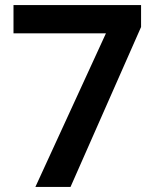

<svg xmlns="http://www.w3.org/2000/svg" viewBox="-20 -734 612 754"><path d="M119 0H257L534 -628V-714H33V-603H396Z"/></svg>

Font: Noto Sans Thaana SemiBold
Style: Regular
Weight: 600
Designer: David Williams
Foundry: Google Inc.
Version: Version 3.001